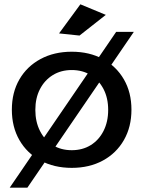

<svg xmlns="http://www.w3.org/2000/svg" viewBox="-20 -775 665 891"><path d="M313 -535Q395 -535 457.5 -501Q520 -467 555 -406.5Q590 -346 590 -266Q590 -186 555 -125Q520 -64 457.5 -30Q395 4 313 4Q231 4 168 -30Q105 -64 70 -125Q35 -186 35 -266Q35 -346 70 -406.5Q105 -467 168 -501Q231 -535 313 -535ZM313 -450Q263 -450 225 -426.5Q187 -403 165.5 -361.5Q144 -320 144 -265Q144 -210 165.5 -167.5Q187 -125 225 -101.5Q263 -78 313 -78Q363 -78 401 -101.5Q439 -125 460.5 -167.5Q482 -210 482 -265Q482 -320 460.5 -361.5Q439 -403 401 -426.5Q363 -450 313 -450ZM519 -627H601L107 96H25ZM353 -755 471 -706 349 -610 254 -620Z"/></svg>

Font: Alexandria
Style: Regular
Weight: 400
Designer: Mohamed Gaber
Foundry: Kief Type Foundry
Version: Version 5.100